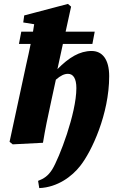

<svg xmlns="http://www.w3.org/2000/svg" viewBox="-20 -731 579 983"><path d="M45 8 200 0C212 -73 223 -125 243 -217L266 -323C291 -345 310 -353 328 -353C355 -353 371 -329 371 -280C371 -150 283 79 247 137C226 170 204 184 175 195L181 232C275 228 349 172 391 118C449 45 539 -147 539 -341C539 -427 504 -470 449 -470C388 -470 333 -437 274 -377L302 -506H453L465 -569H316L344 -697L328 -711L104 -652L99 -616L155 -607C153 -594 151 -582 149 -569H89L77 -506H137C130 -472 123 -438 115 -404L29 -5Z"/></svg>

Font: Source Serif Pro Black
Style: Italic
Weight: 900
Italic angle: -12°
Designer: Frank Grießhammer
Foundry: Adobe Systems Incorporated
Version: Version 3.001;hotconv 1.0.111;makeotfexe 2.5.65597